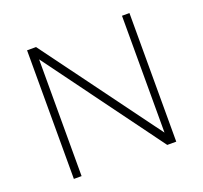

<svg xmlns="http://www.w3.org/2000/svg" viewBox="-121 -840 1039 981"><g transform="rotate(-20 398.5 -349.5)"><path d="M676.8 0H627.9L162.1 -634.8V0H120.1V-699.2H168.9L636.2 -64V-699.2H676.8Z"/></g></svg>

Font: Montserrat Ultra Light
Style: Regular
Weight: 200
Designer: Julieta Ulanovsky
Foundry: Julieta Ulanovsky
Version: Version 3.001;PS 003.001;hotconv 1.0.70;makeotf.lib2.5.58329